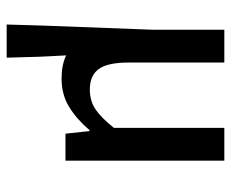

<svg xmlns="http://www.w3.org/2000/svg" viewBox="-80 -450 710 591"><g transform="rotate(90 275.5 -154.0)"><path d="M55 181 58 76 71 -268V-489H172V-194Q172 -130 192 -102.5Q212 -75 255 -75Q290 -75 316 -92.5Q342 -110 373 -149V-489H474V0H391L383 -74H380Q347 -35 309 -11.5Q271 12 221 12Q180 12 150 -2L154 76L157 181Z"/></g></svg>

Font: Assistant SemiBold
Style: Regular
Weight: 600
Designer: Hebrew By Ben Nathan, Latin by Paul Hunt
Version: Version 3.000